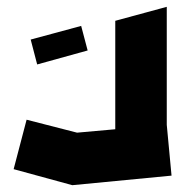

<svg xmlns="http://www.w3.org/2000/svg" viewBox="-20 -412 543 563"><path d="M192 131 20 84 58 -61 206 -23 318 -33V-351L469 -392V-46L483 103L192 131ZM89 -223 70 -296 218 -336 237 -264Z"/></svg>

Font: Blaka Ink
Style: Regular
Weight: 400
Designer: Mohamed Gaber
Foundry: Kief Type Foundry
Version: Version 1.003; ttfautohint (v1.8.4.7-5d5b)